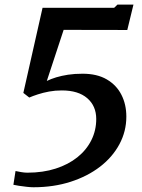

<svg xmlns="http://www.w3.org/2000/svg" viewBox="-20 -776 598 810"><path d="M45.5 -54.5Q55 -52.5 69 -50Q83 -47.5 95.5 -47.5Q161.5 -47.5 215 -64.8Q268.5 -82 306.8 -112.8Q345 -143.5 365.5 -184.8Q386 -226 386 -274Q386 -329 348 -361.8Q310 -394.5 241 -394.5Q212.5 -394.5 187 -389.8Q161.5 -385 140 -378Q118.5 -371 103.5 -364.5L78.5 -384L159.5 -743H461.5L475.5 -756.5H543L517 -649.5L248.5 -650L177.5 -434.5Q195 -443 217.2 -449.8Q239.5 -456.5 267 -460.8Q294.5 -465 328.5 -465Q389.5 -465 430.5 -441Q471.5 -417 492.2 -376.2Q513 -335.5 513 -284Q513 -222 483.8 -167.5Q454.5 -113 401.8 -72.5Q349 -32 277.5 -9Q206 14 121 14Q108.5 14 91.8 12Q75 10 59.8 7.8Q44.5 5.5 36.5 3.5Z"/></svg>

Font: Merriweather SemiBold
Style: Italic
Weight: 600
Italic angle: -7.8°
Version: Version 2.101